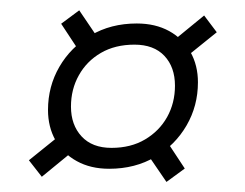

<svg xmlns="http://www.w3.org/2000/svg" viewBox="-20 -417 475 372"><path d="M98.5 -371 133.5 -397 174.5 -336.5 139 -309.5ZM375.5 -387 400 -354.5 333 -300.5 309 -332.5ZM338 -90.5 302.5 -64.5 261.5 -124.5 297.5 -152ZM36 -106.5 103 -160.5 127.5 -129 61 -74.5ZM245 -371.5Q281 -371.5 307.8 -356.8Q334.5 -342 349 -316.2Q363.5 -290.5 363.5 -257.5Q363.5 -212 341.5 -174Q319.5 -136 280.8 -113Q242 -90 191.5 -90Q155.5 -90 128.8 -104.8Q102 -119.5 87.5 -145.2Q73 -171 73 -204Q73 -249.5 95 -287.5Q117 -325.5 155.8 -348.5Q194.5 -371.5 245 -371.5ZM196 -130.5Q233.5 -130.5 261 -146.8Q288.5 -163 303.8 -190.2Q319 -217.5 319 -251Q319 -287 298.5 -308.8Q278 -330.5 240.5 -330.5Q203 -330.5 175.5 -314.5Q148 -298.5 132.8 -271.2Q117.5 -244 117.5 -210.5Q117.5 -175 138 -152.8Q158.5 -130.5 196 -130.5Z"/></svg>

Font: Newsreader 36pt Medium
Style: Italic
Weight: 500
Italic angle: -17°
Designer: Hugues Gentile
Foundry: Production Type
Version: Version 1.003